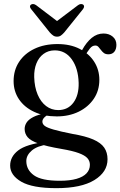

<svg xmlns="http://www.w3.org/2000/svg" viewBox="-20 -702 610 974"><path d="M348.5 -22.5Q285.5 -35 252.5 -44.5Q219.5 -54 207.2 -63.2Q195 -72.5 195 -85Q195 -95.5 203.8 -105Q212.5 -114.5 229 -122.5L215.5 -128.5Q173.5 -121 149.2 -108.5Q125 -96 115 -80.5Q105 -65 105 -48Q105 -24 120.2 -6Q135.5 12 175.8 26.2Q216 40.5 292 53.5Q348 63 379.2 74.5Q410.5 86 423.2 100.2Q436 114.5 436 134Q436 159 419 177.2Q402 195.5 368.2 205.2Q334.5 215 283 215Q190.5 215 152 187.2Q113.5 159.5 113.5 115Q113.5 85 141.8 61.2Q170 37.5 225 30.5L213 17.5Q113.5 29.5 72.5 61Q31.5 92.5 31.5 138Q31.5 187 88 219.8Q144.5 252.5 266.5 252.5Q392 252.5 458.8 211.5Q525.5 170.5 525.5 106Q525.5 71.5 508.8 47Q492 22.5 453 5.5Q414 -11.5 348.5 -22.5ZM380 -422 408.5 -415.5Q424.5 -441.5 436.2 -456.2Q448 -471 463.5 -471Q473 -471 479.2 -464.2Q485.5 -457.5 491.8 -448.8Q498 -440 506.8 -433.2Q515.5 -426.5 530 -426.5Q549.5 -426.5 560 -439.5Q570.5 -452.5 570.5 -474.5Q570.5 -500.5 551.8 -516.2Q533 -532 505 -532Q472.5 -532 445.5 -510Q418.5 -488 396.5 -448ZM484 -297Q484 -348 457.8 -389Q431.5 -430 384 -454.2Q336.5 -478.5 271.5 -478.5Q205 -478.5 154.8 -454.5Q104.5 -430.5 76.8 -388.2Q49 -346 49 -290.5Q49 -239 76.2 -198.5Q103.5 -158 152.8 -134.8Q202 -111.5 268 -111.5Q330 -111.5 378.8 -135.2Q427.5 -159 455.8 -200.8Q484 -242.5 484 -297ZM256.5 -446.5Q311 -447 344 -401.2Q377 -355.5 379 -281.5Q380.5 -219.5 352.8 -181.8Q325 -144 276 -143.5Q241 -143.5 214 -164Q187 -184.5 171 -222.2Q155 -260 153.5 -310.5Q152.5 -350 164.8 -380.5Q177 -411 200.8 -428.5Q224.5 -446 256.5 -446.5ZM289.5 -580 163.5 -675.5Q156 -681 148.8 -681.5Q141.5 -682 136.5 -678Q132 -675 132 -668.8Q132 -662.5 138.5 -655L232.5 -537.5Q241.5 -527.5 249.8 -521.8Q258 -516 269.5 -516Q281 -516 289 -521.8Q297 -527.5 306 -537.5L400.5 -655Q406.5 -662.5 406.5 -668.8Q406.5 -675 402.5 -678Q397.5 -682 390.2 -681.5Q383 -681 375.5 -675.5L249 -580Z"/></svg>

Font: Fraunces
Style: Regular
Weight: 400
Version: Version 1.000;[b76b70a41]